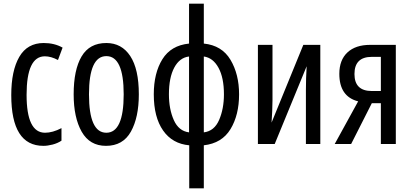

<svg xmlns="http://www.w3.org/2000/svg" viewBox="-20 -780 2227 1040"><path d="M215 10Q238 10 265 3Q292 -4 313 -18V-86Q265 -61 224 -61Q124 -61 124 -266Q124 -475 223 -475Q256 -475 294 -455L319 -522Q275 -547 217 -547Q128 -547 84.5 -472Q41 -397 41 -265Q41 10 215 10Z M732 -269Q732 -406 685.5 -476.5Q639 -547 556 -547Q465 -547 422 -474.5Q379 -402 379 -269Q379 -143 422.5 -66.5Q466 10 554 10Q646 10 689 -67Q732 -144 732 -269ZM462 -269Q462 -476 556 -476Q650 -476 650 -269Q650 -61 556 -61Q462 -61 462 -269Z M1084 -760H1004V-544Q906 -534 859.5 -459Q813 -384 813 -269Q813 -145 863.5 -73Q914 -1 1005 7V240H1084V7Q1182 -4 1228.5 -80.5Q1275 -157 1275 -269Q1275 -378 1228.5 -456Q1182 -534 1084 -544ZM1084 -474Q1134 -467 1163.5 -413Q1193 -359 1193 -269Q1193 -191 1167 -130.5Q1141 -70 1084 -63ZM1004 -474V-63Q948 -70 921.5 -129.5Q895 -189 895 -269Q895 -360 924 -414Q953 -468 1004 -474Z M1456 -537H1377V0H1468L1641 -421Q1639 -389 1638 -356.5Q1637 -324 1637 -293V0H1715V-537H1623L1451 -116Q1453 -150 1454.5 -178.5Q1456 -207 1456 -237Z M1900 -379Q1900 -472 1994 -472H2043V-287H1994Q1900 -287 1900 -379ZM1882 0 1994 -221H2043V0H2124V-537H1985Q1906 -537 1862 -496Q1818 -455 1818 -380Q1818 -257 1920 -231L1793 0Z"/></svg>

Font: Noto Sans Display Condensed
Style: Regular
Weight: 400
Width: 3
Designer: Monotype Design Team
Foundry: Monotype Imaging Inc.
Version: Version 1.900